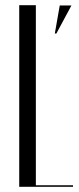

<svg xmlns="http://www.w3.org/2000/svg" viewBox="-20 -719 304 739"><path d="M54 -699V0H261V-6H118V-699ZM197 -590 255 -698H210L191 -590Z"/></svg>

Font: Moniqa Display
Style: Regular
Weight: 400
Designer: Rajesh Rajput
Foundry: Rajesh Rajput
Version: Version 1.000